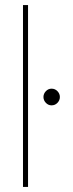

<svg xmlns="http://www.w3.org/2000/svg" viewBox="-20 -740 287 760"><path d="M71 0V-720H91V0ZM184 -323Q171 -323 161.5 -333Q152 -343 152 -356Q152 -369 161.5 -379Q171 -389 184 -389Q198 -389 207.5 -379Q217 -369 217 -356Q217 -343 207.5 -333Q198 -323 184 -323Z"/></svg>

Font: DM Sans 10pt Thin
Style: Regular
Weight: 250
Version: Version 4.004;gftools[0.9.30]